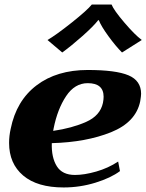

<svg xmlns="http://www.w3.org/2000/svg" viewBox="-20 -815 644 845"><path d="M254 -584 189 -639Q227 -661 295.5 -715.5Q364 -770 384 -795H471Q481 -770 527.5 -715.5Q574 -661 604 -639L517 -584Q489 -612 457 -656Q425 -700 415 -726H412Q392 -700 343 -656.5Q294 -613 254 -584ZM601 -402Q601 -393 597 -369Q578 -277 468.5 -233Q359 -189 208 -185Q206 -122 230 -83.5Q254 -45 310 -45Q351 -45 403.5 -60Q456 -75 500 -104L508 -62Q468 -32 400 -11Q332 10 260 10Q144 10 82 -42.5Q20 -95 20 -186Q20 -217 27 -248Q52 -372 141 -439.5Q230 -507 366 -507Q490 -507 545.5 -483.5Q601 -460 601 -402ZM436 -389Q436 -449 366 -449Q309 -449 271 -392Q233 -335 216 -250L214 -239Q297 -251 359 -278.5Q421 -306 433 -362Q436 -377 436 -389Z"/></svg>

Font: Trirong Black
Style: Italic
Weight: 900
Italic angle: -12°
Designer: Katatrad Team
Foundry: CadsonDemak
Version: Version 1.001